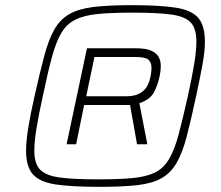

<svg xmlns="http://www.w3.org/2000/svg" viewBox="-20 -716 856 744"><path d="M365 8Q256 8 194.5 -1.5Q133 -11 107 -41Q81 -71 81 -132Q81 -168 89.5 -221Q98 -274 114 -344Q135 -438 152 -501Q169 -564 191 -602.5Q213 -641 249 -661.5Q285 -682 342.5 -689Q400 -696 490 -696Q598 -696 660 -686.5Q722 -677 748 -647Q774 -617 774 -554Q774 -517 764.5 -465Q755 -413 740 -344Q720 -250 703.5 -187Q687 -124 664.5 -85Q642 -46 606 -25.5Q570 -5 512 1.5Q454 8 365 8ZM238 -157 317 -529H504Q547 -529 567.5 -519Q588 -509 595.5 -494Q603 -479 603 -462Q603 -451 601.5 -438.5Q600 -426 597 -414Q590 -383 575.5 -356.5Q561 -330 520 -316L551 -157H511L484 -309H306L275 -157ZM359 -21Q441 -21 494 -26Q547 -31 580.5 -47.5Q614 -64 635 -99.5Q656 -135 672 -194.5Q688 -254 708 -344Q724 -417 732.5 -468Q741 -519 741 -555Q741 -607 718 -630Q695 -653 641.5 -660Q588 -667 496 -667Q414 -667 360.5 -662Q307 -657 272.5 -640Q238 -623 217.5 -588Q197 -553 181 -494Q165 -435 146 -344Q130 -271 121.5 -219.5Q113 -168 113 -132Q113 -81 136 -58Q159 -35 213 -28Q267 -21 359 -21ZM314 -343H468Q497 -343 515 -351Q533 -359 544 -373Q555 -387 560 -406Q563 -417 565 -429Q567 -441 567 -454Q567 -474 555 -484.5Q543 -495 508 -495H346Z"/></svg>

Font: Saira Expanded ExtraLight
Style: Italic
Weight: 250
Width: 7
Italic angle: -12°
Designer: Hector Gatti with collaboration of the Omnibus-Type team
Foundry: Omnibus-Type
Version: Version 1.101